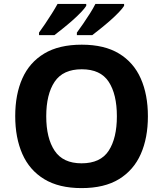

<svg xmlns="http://www.w3.org/2000/svg" viewBox="-20 -954 836 984"><path d="M738 -358Q738 -247 701.5 -164.5Q665 -82 590 -36Q515 10 398 10Q282 10 206.5 -36Q131 -82 94.5 -165Q58 -248 58 -359Q58 -470 94.5 -552Q131 -634 206.5 -679.5Q282 -725 399 -725Q515 -725 590 -679.5Q665 -634 701.5 -551.5Q738 -469 738 -358ZM217 -358Q217 -246 260 -181.5Q303 -117 398 -117Q495 -117 537 -181.5Q579 -246 579 -358Q579 -471 537 -535Q495 -599 399 -599Q303 -599 260 -535Q217 -471 217 -358ZM616 -924Q608 -911 589 -891Q570 -871 545 -849Q520 -827 495.5 -807.5Q471 -788 453 -774H374V-787Q388 -806 406 -832Q424 -858 441 -885Q458 -912 469 -934H616ZM422 -924Q414 -911 395 -891Q376 -871 351 -849Q326 -827 301.5 -807.5Q277 -788 259 -774H180V-787Q194 -806 211.5 -832Q229 -858 246 -885Q263 -912 275 -934H422Z"/></svg>

Font: Noto Sans Adlam Unjoined
Style: Regular
Weight: 400
Designer: Mark Jamra, Neil Patel
Foundry: JamraPatel LLC
Version: Version 3.001